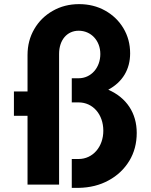

<svg xmlns="http://www.w3.org/2000/svg" viewBox="-20 -895 730 931"><path d="M361 16C416 15 464.5 3 507 -20.5C549.5 -43.5 582.5 -75 607 -115C631 -154.5 643 -200 643 -250.5C643 -346.5 594 -421 505 -460C574.5 -497.5 611 -558.5 611 -636.5C611 -681.5 600 -722 578.5 -758C557 -794 527.5 -822.5 490 -843.5C452.5 -864.5 410 -875 363.5 -875C316 -875 273.5 -864 236 -842.5C198 -821 168 -791.5 146.5 -754.5C124.5 -717 113.5 -675 113.5 -628V-451.5H47.5V-333.5H113.5V0H266.5V-633.5C266.5 -701.5 305.5 -746 361.5 -746C421.5 -746 466.5 -698 466.5 -633C466.5 -566.5 421.5 -515.5 361 -515.5H328V-398.5H361C430.5 -398.5 481 -340.5 481 -261C481 -183 430 -124 361 -124H328V16Z"/></svg>

Font: Spartan
Style: Bold
Weight: 700
Designer: Matt Bailey, Mirko Velimirovic
Foundry: Matt Bailey
Version: Version 1.003